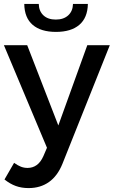

<svg xmlns="http://www.w3.org/2000/svg" viewBox="-20 -762 619 981"><path d="M299 75Q274 137 230.2 168Q186.5 199 126 199Q90 199 60.5 188.2Q31 177.5 3 155L52 70Q71 83.5 87 89.8Q103 96 121 96Q147.5 96 168 81Q188.5 66 202 35L220 -7L0 -531H119L278 -121L426 -531H541ZM266 -599Q189 -599 147 -635Q105 -671 104 -742H178Q179 -705 202 -683.5Q225 -662 265 -662Q305 -662 328.5 -683.5Q352 -705 353 -742H429Q427.5 -671 385.2 -635Q343 -599 266 -599Z"/></svg>

Font: Argentum Sans
Style: Regular
Weight: 400
Designer: Julieta Ulanovsky, Owen Earl, Chris M. Simpson, Rasmus Andersson, Cristiano Sobral
Foundry: The Argentum Sans Project Authors
Version: Version 3.135; ttfautohint (v1.8.4.7-5d5b-dirty)